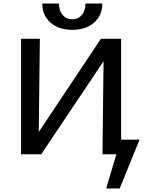

<svg xmlns="http://www.w3.org/2000/svg" viewBox="-20 -879 838 1094"><path d="M221 -859H316Q316 -818 337 -793.5Q358 -769 392 -769Q426 -769 446.5 -794Q467 -819 467 -859H563Q563 -791 516 -750Q469 -709 392 -709Q315 -709 268 -750Q221 -791 221 -859ZM775 -83 662 195H585L643 0H564L570 -530L215 0H100V-658H207L201 -127L555 -658H670V-83Z"/></svg>

Font: Ysabeau SC Semibold
Style: Regular
Weight: 600
Designer: Christian Thalmann (Catharsis Fonts)
Version: Version 0.003